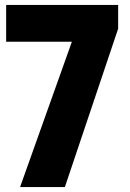

<svg xmlns="http://www.w3.org/2000/svg" viewBox="-20 -760 528 780"><path d="M61.5 0 272 -590.5H5V-740H460V-643.5L243.5 0Z"/></svg>

Font: Encode Sans Semi Condensed ExtraBold
Style: Regular
Weight: 800
Width: 4
Designer: Multiple Designers
Foundry: Impallari Type
Version: Version 3.000; ttfautohint (v1.8.3) -l 8 -r 50 -G 200 -x 14 